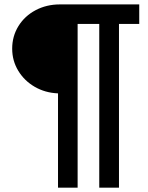

<svg xmlns="http://www.w3.org/2000/svg" viewBox="-20 -740 680 884"><path d="M247.1 -310.1Q188 -312.5 139.9 -340.3Q91.8 -368.2 64 -414.3Q36.1 -460.4 36.1 -516.1Q36.1 -573.2 64.9 -619.9Q93.8 -666.5 144 -693.1Q194.3 -719.7 255.9 -719.7H621.1V-629.9H527.8V124H437V-629.9H337.4V124H247.1Z"/></svg>

Font: Reddit Sans SemiBold
Style: Regular
Weight: 600
Designer: Stephen Hutchings
Foundry: Reddit
Version: Version 1.013